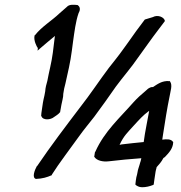

<svg xmlns="http://www.w3.org/2000/svg" viewBox="-20 -788 762 807"><path d="M170 -404C168 -391 166 -383 163 -370C159 -352 157 -330 154 -313L153 -301L154 -300C160 -281 193 -284 207 -296C215 -302 224 -306 232 -316L233 -317V-319C234 -328 237 -337 238 -347L243 -370C245 -379 246 -385 246 -394C248 -409 251 -423 255 -437C265 -482 276 -527 282 -575L287 -613C293 -655 298 -697 310 -732C317 -744 319 -758 307 -766L306 -767H304C293 -768 271 -771 261 -759L229 -731C199 -702 155 -676 127 -640L125 -639V-637C121 -618 134 -592 139 -586L138 -575L148 -584C168 -602 190 -619 211 -637L210 -631L202 -566C197 -526 186 -487 179 -448C175 -434 171 -420 170 -404ZM131 -36H132C158 -37 178 -43 196 -51L198 -52V-54C228 -102 279 -168 313 -216C333 -244 355 -270 376 -297C401 -330 442 -388 467 -424C498 -466 531 -503 561 -547C586 -581 617 -626 644 -661L672 -698L673 -700C671 -715 644 -728 622 -716L589 -706L588 -705C568 -679 537 -637 518 -609L497 -580C478 -553 458 -529 437 -502C400 -453 357 -388 319 -340C259 -261 192 -173 136 -90H135C126 -74 113 -41 131 -36ZM377 -128C387 -113 412 -107 437 -110C479 -115 530 -120 574 -123C572 -113 571 -109 568 -101V-100C566 -91 559 -75 558 -64L556 -54C554 -48 552 -39 551 -30L549 -13L550 -11C555 -7 564 -1 577 -1C594 -1 609 -5 622 -10L626 -12L629 -34C631 -46 632 -55 634 -67C635 -71 636 -77 638 -83V-84V-85C649 -98 657 -105 667 -124L673 -128L674 -129C687 -143 707 -162 708 -190V-191L707 -192C698 -205 679 -203 662 -201L665 -221C674 -279 682 -331 693 -384C696 -404 706 -430 695 -445L694 -447H692C661 -450 640 -433 623 -422C616 -423 610 -420 602 -415L592 -406C573 -390 558 -377 540 -357C484 -293 419 -236 381 -151L379 -148L376 -129ZM584 -191C557 -188 520 -185 491 -181L482 -179L483 -180C500 -217 516 -231 543 -261C566 -286 581 -303 604 -320L607 -322C600 -280 590 -238 584 -191Z"/></svg>

Font: Hussar Pisanka
Style: SbdKur
Weight: 600
Designer: Robert Jablonski
Foundry: Cannot Into Space Fonts
Version: Version 1.070